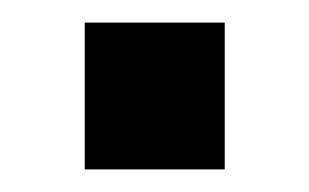

<svg xmlns="http://www.w3.org/2000/svg" viewBox="-20 -363 274 170"><path d="M55 -343H179V-213H55Z"/></svg>

Font: Cabin SemiBold
Style: Regular
Weight: 600
Designer: Pablo Impallari
Foundry: Pablo Impallari. http://www.impallari.com Igino Marini. http://www.ikern.com
Version: Version 2.200